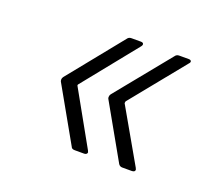

<svg xmlns="http://www.w3.org/2000/svg" viewBox="-71 -549 603 536"><g transform="rotate(20 230.5 -281.0)"><path d="M232 -114Q232 -111 229.5 -109Q227 -107 223 -107H195Q186 -107 184 -113L93 -274Q92 -276 92 -280Q92 -284 95 -288L225 -449Q229 -455 237 -455H265Q271 -455 272.5 -451.5Q274 -448 270 -443L142 -284Q139 -281 141 -278L230 -119Q232 -115 232 -114ZM374 -114Q374 -107 364 -107H336Q329 -107 325 -113L234 -274Q233 -276 233 -279Q233 -284 236 -288L367 -449Q371 -455 379 -455H407Q413 -455 414.5 -451.5Q416 -448 411 -443L282 -284Q281 -282 281 -278L372 -119Q374 -115 374 -114Z"/></g></svg>

Font: Barlow Condensed Light
Style: Italic
Weight: 300
Width: 3
Italic angle: -7°
Designer: Jeremy Tribby
Foundry: Tribby Type
Version: Version 1.408